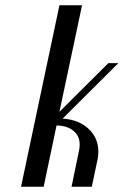

<svg xmlns="http://www.w3.org/2000/svg" viewBox="-20 -710 470 730"><path d="M354 -133Q354 -119 351 -104L329 0H252L281 -140Q283 -152 283 -160Q283 -193 259.5 -212.5Q236 -232 195 -233L146 0H60L206 -690H292L206 -285L392 -470H430L218 -259Q280 -255 317 -220Q354 -185 354 -133Z"/></svg>

Font: Trochut
Style: Italic
Weight: 400
Italic angle: -12°
Designer: Andreu Balius
Foundry: Andreu Balius
Version: Version 1.001